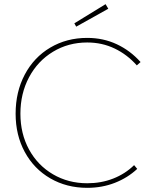

<svg xmlns="http://www.w3.org/2000/svg" viewBox="-20 -892 730 922"><path d="M55 -346Q55 -451 99 -534Q143 -617 221.5 -663.5Q300 -710 399 -710Q476 -710 541 -679.5Q606 -649 655 -594L637 -578Q591 -630 530.5 -659Q470 -688 399 -688Q308 -688 234.5 -643.5Q161 -599 119.5 -521Q78 -443 78 -346Q78 -250 119.5 -174Q161 -98 234.5 -55Q308 -12 399 -12Q466 -12 523.5 -34.5Q581 -57 624 -99L639 -81Q593 -38 531.5 -14Q470 10 399 10Q300 10 221.5 -35.5Q143 -81 99 -162Q55 -243 55 -346ZM337 -780 487 -872 500 -850 346 -764Z"/></svg>

Font: Easer Grotesk Variable
Style: Regular
Weight: 400
Designer: Boardeaser, Bonnie Shaver-Troup, Thomas Jockin
Foundry: Lexend
Version: Version 1.001;Glyphs 3.1.2 (3151)